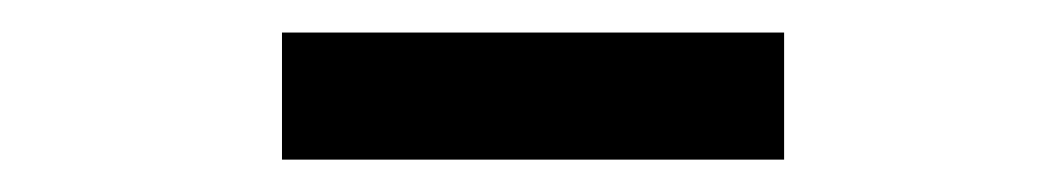

<svg xmlns="http://www.w3.org/2000/svg" viewBox="-20 -770 653 118"><path d="M153.3 -671.9V-750H461.9V-671.9Z"/></svg>

Font: Gen Shin Gothic Medium
Style: Regular
Weight: 500
Designer: [Source Han Sans]
Ryoko NISHIZUKA  (kana & ideographs); Paul D. Hunt (Latin, Greek & Cyrillic); Wenlong ZHANG  (bopomofo
Version: Version 1.002.20150607